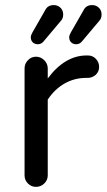

<svg xmlns="http://www.w3.org/2000/svg" viewBox="-20 -726 418 752"><path d="M100.6 -580.1Q100.6 -587.9 107.4 -599.6L157.2 -686.5Q167 -706.1 190.4 -706.1Q206.1 -706.1 216.8 -695.8Q227.5 -685.5 227.5 -668.9Q227.5 -653.3 217.8 -643.6L150.4 -563.5Q141.6 -552.7 127.9 -552.7Q116.2 -552.7 108.4 -560.1Q100.6 -567.4 100.6 -580.1ZM251 -580.1Q251 -587.9 257.8 -599.6L307.6 -686.5Q317.4 -706.1 340.8 -706.1Q356.4 -706.1 367.2 -695.8Q377.9 -685.5 377.9 -668.9Q377.9 -653.3 368.2 -643.6L300.8 -563.5Q292 -552.7 278.3 -552.7Q266.6 -552.7 258.8 -560.1Q251 -567.4 251 -580.1ZM76.2 -39.1V-458Q76.2 -476.6 89.4 -490.2Q102.5 -503.9 121.1 -503.9Q139.6 -503.9 153.3 -490.2Q167 -476.6 167 -458V-418.9Q234.4 -508.8 319.3 -508.8H324.2Q342.8 -508.8 355.5 -495.6Q368.2 -482.4 368.2 -463.9Q368.2 -445.3 355 -433.1Q341.8 -420.9 322.3 -420.9H317.4Q271.5 -420.9 232.9 -398.9Q194.3 -377 167 -335.9V-39.1Q167 -20.5 153.3 -7.3Q139.6 5.9 121.1 5.9Q102.5 5.9 89.4 -7.3Q76.2 -20.5 76.2 -39.1Z"/></svg>

Font: jf-openhuninn-1.0
Style: Regular
Weight: 400
Designer: [Kosugi Maru]
      Designed by Motoya company      

      [Varela Round]
      Joe Prince(Latin component); Avraham Co
Foundry: justfont CO.,LTD.
Version: 1.0